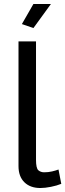

<svg xmlns="http://www.w3.org/2000/svg" viewBox="-20 -938 328 965"><path d="M73 -730H161V-135Q161 -92 173 -82Q185 -72 202 -72Q223 -72 242 -76.5Q261 -81 274 -86L288 -14Q266 -5 236 1Q206 7 183 7Q132 7 102.5 -22Q73 -51 73 -103ZM148 -797 90 -817 148 -918H236Z"/></svg>

Font: Raleway Thin Medium
Style: Regular
Weight: 500
Version: Version 4.026